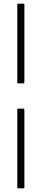

<svg xmlns="http://www.w3.org/2000/svg" viewBox="-20 -850 230 1055"><path d="M81 -392Q75 -392 75 -398V-824Q75 -830 81 -830H109Q114 -830 114 -824V-398Q114 -392 109 -392ZM81 185Q75 185 75 179V-247Q75 -253 81 -253H109Q114 -253 114 -247V179Q114 185 109 185Z"/></svg>

Font: Sofia Sans Condensed ExtraLight
Style: Regular
Weight: 250
Version: Version 4.100